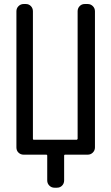

<svg xmlns="http://www.w3.org/2000/svg" viewBox="-20 -750 540 931"><path d="M94.7 0Q80.1 0 69.8 -9.8Q59.6 -19.5 59.6 -35.2V-695.3Q59.6 -710 69.8 -720.2Q80.1 -730.5 94.7 -730.5H105.5Q120.1 -730.5 129.9 -720.2Q139.6 -710 139.6 -695.3V-77.1Q139.6 -72.3 144.5 -72.3H350.6Q355.5 -72.3 356.4 -77.1V-695.3Q356.4 -710 366.2 -720.2Q376 -730.5 390.6 -730.5H405.3Q419.9 -730.5 430.2 -720.2Q440.4 -710 440.4 -695.3V-35.2Q440.4 -20.5 430.2 -10.3Q419.9 0 405.3 0H295.9Q291 0 291 4.9V125Q291 139.6 281.2 149.9Q271.5 160.2 255.9 160.2H244.1Q229.5 160.2 219.2 149.9Q209 139.6 209 125V4.9Q209 0 204.1 0Z"/></svg>

Font: Rounded-L Mgen+ 2m regular
Style: Regular
Weight: 400
Designer: [Source Han Sans]
Ryoko NISHIZUKA  (kana & ideographs); Paul D. Hunt (Latin, Greek & Cyrillic); Wenlong ZHANG  (bopomofo
Version: Version 1.059.20150602